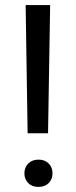

<svg xmlns="http://www.w3.org/2000/svg" viewBox="-20 -731 298 757"><path d="M177.7 -710.9 169.4 -205.6H88.9L81.1 -710.9ZM76.2 -47.9Q76.2 -70.8 91.3 -86.2Q106.4 -101.6 131.8 -101.6Q157.2 -101.6 172.1 -86.2Q187 -70.8 187 -47.9Q187 -24.4 172.1 -9.3Q157.2 5.9 131.8 5.9Q106 5.9 91.1 -9.3Q76.2 -24.4 76.2 -47.9Z"/></svg>

Font: Bert Sans Medium
Style: Regular
Weight: 500
Designer: Christian Robertson, Adam Twardoch, & Cristiano Sobral
Foundry: Google
Version: Version 12.135;January 10, 2020;FontCreator 12.0.0.2547 64-b